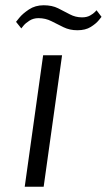

<svg xmlns="http://www.w3.org/2000/svg" viewBox="-20 -710 406 730"><path d="M146 0H74L144 -500H216ZM366 -646Q366 -646 355.5 -633Q345 -620 325 -607.5Q305 -595 274 -595Q245 -595 221.5 -606.5Q198 -618 175.5 -629.5Q153 -641 126 -641Q107 -641 92 -631.5Q77 -622 69 -612Q61 -602 61 -602L41 -627Q41 -627 53.5 -642.5Q66 -658 90 -674Q114 -690 146 -690Q178 -690 201 -678.5Q224 -667 245.5 -655.5Q267 -644 292 -644Q310 -644 322.5 -651Q335 -658 341 -664.5Q347 -671 347 -671Z"/></svg>

Font: Arsenal SC
Style: Italic
Weight: 400
Italic angle: -9.10001°
Designer: Andrij Shevchenko
Foundry: Stairsfor
Version: Version 2.001; ttfautohint (v1.8.4.7-5d5b)